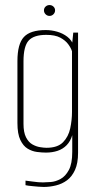

<svg xmlns="http://www.w3.org/2000/svg" viewBox="-20 -624 383 760"><path d="M153 116Q144 116 132.5 115Q121 114 110.5 113Q100 112 92 111Q84 110 81 109V91Q92 92 112 95Q132 98 150 98Q162 98 181 96.5Q200 95 219.5 84.5Q239 74 252.5 49Q266 24 266 -23V-89Q259 -65 244 -49.5Q229 -34 208 -27Q187 -20 162 -20Q146 -20 126.5 -22.5Q107 -25 89.5 -35.5Q72 -46 60.5 -70Q49 -94 49 -137V-382Q49 -450 74.5 -477.5Q100 -505 161 -505Q184 -505 206.5 -498.5Q229 -492 246.5 -478.5Q264 -465 272 -443L265 -445L270 -495H289V-19Q289 22 277 48.5Q265 75 245.5 89.5Q226 104 201.5 110Q177 116 153 116ZM164 -39Q208 -39 229.5 -61Q251 -83 258 -116Q265 -149 265 -181V-421Q261 -434 250 -449Q239 -464 218.5 -475Q198 -486 163 -486Q114 -486 93.5 -463.5Q73 -441 73 -381V-134Q73 -100 83 -80.5Q93 -61 108 -52.5Q123 -44 138.5 -41.5Q154 -39 164 -39ZM176 -561Q167 -561 160.5 -567.5Q154 -574 154 -583Q154 -592 160.5 -598Q167 -604 176 -604Q185 -604 191.5 -598Q198 -592 198 -583Q198 -574 191.5 -567.5Q185 -561 176 -561Z"/></svg>

Font: Alumni Sans Thin
Style: Regular
Weight: 100
Designer: Robert E. Leuschke
Foundry: Robert E. Leuschke
Version: Version 1.018